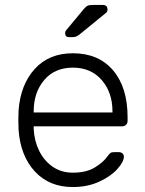

<svg xmlns="http://www.w3.org/2000/svg" viewBox="-20 -745 586 775"><path d="M495 -272V-257Q495 -247 488.5 -241Q482 -235 472 -235H116V-225Q118 -178 137.5 -137.5Q157 -97 192 -72.5Q227 -48 274 -48Q329 -48 363.5 -69.5Q398 -91 413 -113Q422 -125 426.5 -128Q431 -131 443 -131H459Q468 -131 474 -126Q480 -121 480 -113Q480 -92 453.5 -62.5Q427 -33 380 -11.5Q333 10 274 10Q179 10 121 -52.5Q63 -115 55 -220L54 -260L55 -300Q63 -404 120.5 -467Q178 -530 274 -530Q378 -530 436.5 -461Q495 -392 495 -272ZM434 -291V-295Q434 -372 390.5 -422Q347 -472 274 -472Q201 -472 158.5 -422Q116 -372 116 -295V-291ZM354 -725H395Q414 -725 414 -706Q414 -699 409 -694L300 -605Q292 -599 286 -597Q280 -595 269 -595H259Q243 -595 243 -611Q243 -619 248 -624L317 -707Q326 -718 333 -721.5Q340 -725 354 -725Z"/></svg>

Font: Rubik
Style: Regular
Weight: 300
Designer: Hubert & Fischer
Foundry: Hubert & Fischer
Version: Version 1.100